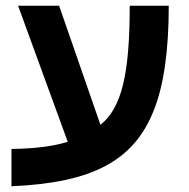

<svg xmlns="http://www.w3.org/2000/svg" viewBox="-20 -626 658 669"><path d="M20 -107V23C302 11 447 -66 516 -242C551 -329 568 -451 568 -606H432C432 -368 404 -250 330 -191L186 -606H43L216 -132C169 -117 104 -108 20 -107Z"/></svg>

Font: Noto Sans Hebrew Droid
Style: Bold
Weight: 700
Designer: Monotype Design Team
Foundry: Monotype Imaging Inc.
Version: Version 1.100